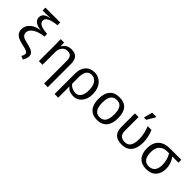

<svg xmlns="http://www.w3.org/2000/svg" viewBox="162 -1907 3277 3277"><g transform="rotate(45 1800.5 -268.5)"><path d="M93.3 -172.9Q93.3 -229.5 122.8 -276.1Q152.3 -322.8 208.3 -353.8Q264.2 -384.8 342.8 -395.5V-396.5Q256.3 -401.9 208.3 -436.8Q160.2 -471.7 160.2 -528.3Q160.2 -580.1 195.6 -611.3Q231 -642.6 308.1 -655.3V-659.2L294.4 -658.7L169.4 -655.3H123.5V-724.6H481.9V-658.2Q355.5 -643.1 301.3 -613.5Q247.1 -584 247.1 -537.1Q247.1 -489.7 295.2 -463.1Q343.3 -436.5 460.9 -428.2V-364.3Q338.4 -349.6 262.5 -302.5Q186.5 -255.4 186.5 -185.1Q186.5 -146.5 213.9 -121.6Q241.2 -96.7 294.9 -83.5L354.5 -68.8Q426.8 -51.3 455.6 -36.1Q484.4 -21 500.7 2Q517.1 24.9 517.1 59.1Q517.1 106 476.6 174.8L415 147.5Q426.3 132.3 434.1 112.3Q441.9 92.3 441.9 78.6Q441.9 51.8 412.8 34.7Q383.8 17.6 308.6 2.9Q225.6 -13.7 180.9 -36.6Q136.2 -59.6 114.7 -94Q93.3 -128.4 93.3 -172.9Z M1023.9 207.5V-339.4Q1023.9 -405.8 998.3 -438Q972.7 -470.2 916.5 -470.2Q856 -470.2 817.1 -426Q778.3 -381.8 778.3 -306.2V0H690.4V-415.5Q690.4 -507.8 687.5 -528.3H770.5Q771 -525.9 771.5 -515.1Q772 -504.4 772.7 -490.5Q773.4 -476.6 774.4 -438H775.9Q827.1 -538.1 944.8 -538.1Q1029.3 -538.1 1070.8 -492.4Q1112.3 -446.8 1112.3 -352.1V207.5Z M1741.2 -252Q1741.2 -135.7 1681.9 -63Q1622.6 9.8 1527.8 9.8Q1475.6 9.8 1436.8 -6.1Q1397.9 -22 1364.7 -60.1H1362.8Q1364.7 -30.8 1364.7 0V207.5H1276.9V-283.7Q1276.9 -403.3 1335.9 -470.9Q1395 -538.6 1499 -538.6Q1568.4 -538.6 1624 -503.2Q1679.7 -467.8 1710.4 -402.1Q1741.2 -336.4 1741.2 -252ZM1647 -255.9Q1647 -357.9 1605.2 -415.8Q1563.5 -473.6 1493.2 -473.6Q1364.7 -473.6 1364.7 -281.7V-127Q1393.6 -91.8 1434.1 -73.5Q1474.6 -55.2 1516.6 -55.2Q1578.6 -55.2 1612.8 -106.9Q1647 -158.7 1647 -255.9Z M2335.9 -264.6Q2335.9 -131.3 2274.7 -60.8Q2213.4 9.8 2097.7 9.8Q1984.4 9.8 1924.1 -61.5Q1863.8 -132.8 1863.8 -264.6Q1863.8 -400.9 1925.5 -469.5Q1987.3 -538.1 2100.6 -538.1Q2219.7 -538.1 2277.8 -470.2Q2335.9 -402.3 2335.9 -264.6ZM2243.7 -264.6Q2243.7 -369.6 2210.2 -421.4Q2176.8 -473.1 2102.1 -473.1Q2026.4 -473.1 1991.2 -420.4Q1956.1 -367.7 1956.1 -264.6Q1956.1 -162.1 1991.2 -108.6Q2026.4 -55.2 2096.7 -55.2Q2174.3 -55.2 2209 -107.4Q2243.7 -159.7 2243.7 -264.6Z M2933.6 -278.8Q2933.6 -139.2 2872.6 -64.7Q2811.5 9.8 2696.8 9.8Q2585.9 9.8 2533 -43Q2480 -95.7 2480 -204.6V-528.3H2568.4V-201.7Q2568.4 -58.1 2700.7 -58.1Q2774.9 -58.1 2809.1 -110.6Q2843.3 -163.1 2843.3 -276.9Q2843.3 -340.3 2825.4 -415.3Q2807.6 -490.2 2787.6 -528.3H2879.4Q2905.3 -470.7 2919.4 -403.3Q2933.6 -335.9 2933.6 -278.8ZM2642.1 -586.4V-602.5L2680.7 -745.1H2776.9V-727.1L2693.4 -586.4Z M3526.9 -239.7Q3526.9 -122.1 3463.1 -56.2Q3399.4 9.8 3287.6 9.8Q3170.4 9.8 3107.9 -58.8Q3045.4 -127.4 3045.4 -255.9Q3045.4 -385.3 3118.7 -456.8Q3191.9 -528.3 3327.6 -528.3H3600.6V-459H3524.9L3452.6 -461.9V-460Q3493.7 -398.4 3510.3 -346.9Q3526.9 -295.4 3526.9 -239.7ZM3434.6 -238.3Q3434.6 -357.4 3374 -459H3330.6Q3239.7 -459 3189 -406.5Q3138.2 -354 3138.2 -256.8Q3138.2 -55.2 3283.7 -55.2Q3357.4 -55.2 3396 -102.3Q3434.6 -149.4 3434.6 -238.3Z"/></g></svg>

Font: Cousine
Style: Regular
Weight: 400
Monospace: yes
Designer: Steve Matteson
Foundry: Monotype Imaging Inc.
Version: Version 1.21